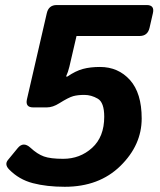

<svg xmlns="http://www.w3.org/2000/svg" viewBox="-20 -714 626 751"><path d="M15.6 -51.3Q-3.4 -70.8 11.2 -88.4L49.3 -134.8Q71.3 -161.6 99.1 -136.2Q126 -111.3 151.6 -102.1Q177.2 -92.8 227.1 -92.8Q293 -92.8 340.3 -135.7Q387.7 -178.7 387.7 -257.3Q387.7 -313.5 362.3 -328.1Q336.9 -342.8 310.1 -342.8Q284.2 -342.8 266.4 -337.9Q248.5 -333 211.9 -310.1Q186.5 -293.9 163.1 -293.9H109.9Q78.1 -293.9 85.4 -325.7L163.1 -662.6Q170.4 -694.3 202.1 -694.3H553.7Q585.4 -694.3 578.1 -662.6L564.9 -605Q557.6 -573.2 525.9 -573.2H279.3L251.5 -453.6Q246.6 -432.6 238.3 -414.6H243.7Q275.4 -436.5 304.2 -444.3Q333 -452.1 371.1 -452.1Q442.4 -452.1 488.3 -401.1Q534.2 -350.1 534.2 -250.5Q534.2 -146.5 450.9 -64.9Q367.7 16.6 233.4 16.6Q162.6 16.6 108.4 2.4Q54.2 -11.7 15.6 -51.3Z"/></svg>

Font: Istok
Style: Bold Italic
Weight: 700
Italic angle: -13°
Designer: Andrey V. Panov
Foundry: Andrey V. Panov
Version: Version 1.0.3